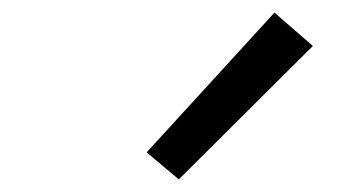

<svg xmlns="http://www.w3.org/2000/svg" viewBox="-20 -825 540 305"><path d="M264 -540 213 -583 416 -805 477 -752Z"/></svg>

Font: Iosevka Term Oblique
Style: Regular
Weight: 400
Italic angle: -9°
Monospace: yes
Designer: Belleve Invis
Foundry: Belleve Invis
Version: Version 31.4.0